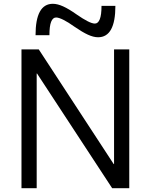

<svg xmlns="http://www.w3.org/2000/svg" viewBox="-20 -990 793 1010"><path d="M93 0V-730H184L578 -127H580V-730H660V0H570L175 -603H173V0ZM496 -794Q472 -794 442.5 -807.5Q413 -821 371 -850Q339 -873 314 -885.5Q289 -898 275 -898Q258 -898 249 -875.5Q240 -853 240 -805H167Q167 -970 258 -970Q282 -970 312 -956.5Q342 -943 383 -914Q416 -891 440.5 -878.5Q465 -866 479 -866Q496 -866 505 -889Q514 -912 514 -959H587Q587 -794 496 -794Z"/></svg>

Font: M PLUS 1
Style: Regular
Weight: 400
Designer: Coji Morishita
Foundry: UNDERFOREST DESIGN
Version: Version 1.001